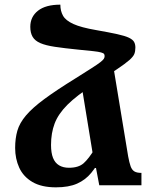

<svg xmlns="http://www.w3.org/2000/svg" viewBox="-20 -795 639 824"><path d="M220 9Q158 9 119 -14Q80 -37 62.5 -75.5Q45 -114 45 -160Q45 -201 54.5 -234Q64 -267 91.5 -299.5Q119 -332 170.5 -370Q222 -408 306 -460Q349 -487 374 -503Q399 -519 410.5 -528Q422 -537 425.5 -542.5Q429 -548 429 -554Q429 -560 426.5 -563.5Q424 -567 413.5 -570Q403 -573 380 -575.5Q357 -578 316 -582Q256 -588 216 -594Q176 -600 153 -610Q130 -620 120 -637Q110 -654 110 -680Q110 -723 143 -749Q176 -775 239 -775Q239 -748 250.5 -727.5Q262 -707 295 -692Q328 -677 392 -666Q449 -656 483 -648.5Q517 -641 533.5 -633Q550 -625 555.5 -615Q561 -605 561 -591Q561 -575 556.5 -563.5Q552 -552 535 -537Q518 -522 481.5 -497.5Q445 -473 382 -432Q309 -385 269.5 -345.5Q230 -306 214.5 -265Q199 -224 199 -173Q199 -139 207.5 -117.5Q216 -96 233.5 -85.5Q251 -75 276 -75Q317 -75 339 -94.5Q361 -114 387 -157L418 -124Q396 -83 371.5 -53Q347 -23 311 -7Q275 9 220 9ZM462 -536 530 -124Q535 -97 540.5 -81.5Q546 -66 556.5 -59.5Q567 -53 587 -53V0H406L392 -74H388L325 -459Z"/></svg>

Font: Noto Serif Armenian
Style: Regular
Weight: 400
Designer: Monotype Design Team
Foundry: Monotype Imaging Inc.
Version: Version 2.007